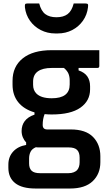

<svg xmlns="http://www.w3.org/2000/svg" viewBox="-20 -832 640 1102"><path d="M104 -80Q104 -113 122 -137Q140 -161 178 -174V-187Q117 -205 84.5 -245.5Q52 -286 52 -346V-368Q52 -450 110.5 -497Q169 -544 277 -544H550V-453Q550 -442 539 -442H431V-428Q466 -416 481.5 -393Q497 -370 497 -337V-319Q497 -253 441.5 -214Q386 -175 277 -175Q256 -175 236 -177Q225 -149 225 -115Q225 -89 251 -89H386Q472 -89 514 -46Q556 -3 556 65V99Q556 166 512 208Q468 250 382 250H184Q106 250 67 219Q28 188 28 131V113Q28 68 55.5 38Q83 8 130 0V-15Q118 -27 111 -44Q104 -61 104 -80ZM277 -268Q380 -268 380 -347V-370Q380 -392 373 -409Q366 -426 347 -442H277Q225 -442 197.5 -422.5Q170 -403 170 -364V-345Q170 -314 189 -295Q216 -268 277 -268ZM210 162H373Q390 162 402.5 157Q415 152 422 145Q437 128 437 99V73Q437 43 422.5 28.5Q408 14 373 14H196Q191 14 186 13Q164 22 155.5 39Q147 56 147 78V106Q147 134 161.5 148Q176 162 210 162ZM304 -733Q344 -733 368 -751Q392 -769 403 -812H471Q481 -812 484 -808Q487 -804 485 -790Q480 -747 456 -713Q432 -679 394.5 -659.5Q357 -640 311 -640H297Q252 -640 214 -659.5Q176 -679 152 -713Q128 -747 123 -790Q122 -804 124.5 -808Q127 -812 137 -812H205Q216 -769 240 -751Q264 -733 304 -733Z"/></svg>

Font: Recursive Mn Lnr St SmB
Style: Regular
Weight: 600
Monospace: yes
Version: Version 1.079;hotconv 1.0.112;makeotfexe 2.5.65598; ttfautoh